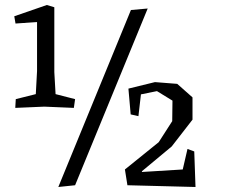

<svg xmlns="http://www.w3.org/2000/svg" viewBox="-20 -740 930 767"><path d="M280 0 213 7 503 -700 570 -706ZM197 -452 202 -364 280 -344 275 -309 157 -314 41 -309 43 -344 123 -364 128 -456V-652L42 -646L37 -675L167 -720L197 -711ZM710 -63 729 -145 756 -135 761 7 489 0 479 -63 614 -172 668 -256 669 -338 607 -376 543 -363 533 -276 502 -283 493 -386 599 -412 688 -405 749 -351V-262L666 -155L547 -56V-53Z"/></svg>

Font: Alike Angular
Style: Regular
Weight: 400
Designer: Sveta Sebyakina
Foundry: Cyreal (www.cyreal.org)
Version: Version 1.300; ttfautohint (v1.8.4.7-5d5b)